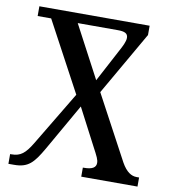

<svg xmlns="http://www.w3.org/2000/svg" viewBox="-81 -784 764 854"><g transform="rotate(10 301.5 -357.0)"><path d="M14 0H39C103 0 126 -26 166 -95L287 -307L372 -144C396 -99 402 -87 402 -72C402 -52 386 -41 348 -41H343V0H597V-41H586C562 -41 539 -55 517 -94L361 -385L526 -672V-714H28V-670H89L258 -355L111 -110C82 -62 61 -44 21 -44H14ZM334 -434 209 -670H390C420 -670 436 -664 436 -643C436 -626 424 -603 412 -581Z"/></g></svg>

Font: Noto Serif Georgian Condensed Medium
Style: Regular
Weight: 500
Width: 3
Designer: Monotype Design Team, Akaki Razmadze
Foundry: Google LLC
Version: Version 2.003